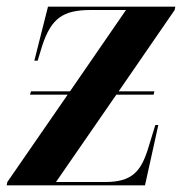

<svg xmlns="http://www.w3.org/2000/svg" viewBox="-26 -556 554 576"><path d="M-6 0H409L449 -181H440L416 -103C395 -41 369 -10 290 -10H142L323 -272H435L437 -282H330L498 -526L500 -536H118L77 -374H87L101 -420C128 -501 163 -526 246 -526H352L184 -282H67L64 -272H177L-4 -10Z"/></svg>

Font: Noto Serif Display Condensed
Style: Bold Italic
Weight: 700
Width: 3
Italic angle: -12°
Designer: Monotype Design Team
Foundry: Monotype Imaging Inc.
Version: Version 2.009